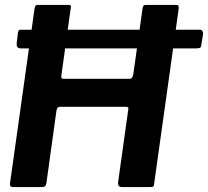

<svg xmlns="http://www.w3.org/2000/svg" viewBox="-20 -762 847 782"><path d="M800 -580Q799 -570 795 -567.5Q791 -565 780 -565H64Q54 -565 50.5 -571Q47 -577 48 -586L53 -629Q55 -637 57 -639Q59 -641 64 -641H795Q801 -641 804.5 -635Q808 -629 807 -623ZM224 -327Q219 -327 215.5 -324Q212 -321 210 -312L169 -16Q167 -6 162.5 -3Q158 0 146 0H36Q25 0 22.5 -4Q20 -8 21 -17L121 -729Q123 -737 125.5 -739.5Q128 -742 135 -742H259Q266 -742 268 -739Q270 -736 268 -728L230 -455Q229 -446 231 -443.5Q233 -441 240 -441H509Q515 -441 518.5 -447Q522 -453 523 -460L561 -730Q563 -738 565.5 -740Q568 -742 575 -742H698Q705 -742 707 -738Q709 -734 707 -721L608 -15Q607 -5 604 -2.5Q601 0 590 0H480Q468 0 464 -4.5Q460 -9 461 -20L503 -320Q504 -327 492 -327Z"/></svg>

Font: Libre Franklin Thin SemiBold
Style: Italic
Weight: 600
Italic angle: -8°
Version: Version 3.000